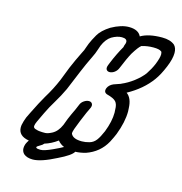

<svg xmlns="http://www.w3.org/2000/svg" viewBox="-127 -915 1072 1130"><g transform="rotate(15 409.0 -350.0)"><path d="M204 -70Q219 -70 244 -83Q277 -100 296 -144L311 -184Q324 -215 341 -250L355 -283Q361 -298 376 -308Q391 -318 405 -318Q419 -318 425 -308Q428 -303 428 -297Q428 -291 425 -283Q419 -269 408 -247Q396 -220 384 -190Q357 -125 357 -110Q357 -107 358 -106Q371 -78 425 -78Q447 -78 471 -85Q495 -92 510.5 -112.5Q526 -133 542 -171Q568 -238 568 -291Q568 -300 567 -308V-309Q567 -342 553 -357.5Q539 -373 496 -384Q481 -390 481 -404Q481 -410 484 -418Q493 -439 518 -450L535 -456Q549 -460 561 -465Q562 -465 562 -466Q600 -482 635 -509Q670 -536 691 -564Q713 -597 727 -630Q744 -672 744 -693Q744 -705 739 -711H738Q726 -721 690 -721Q653 -721 620 -711L618 -710Q603 -699 574 -652Q555 -618 528 -552Q521 -535 506.5 -524.5Q492 -514 477 -514Q463 -514 457 -525Q455 -529 455 -535Q455 -542 459 -552L465 -567Q489 -626 519 -678Q519 -684 522 -691Q527 -702 527 -710Q527 -731 495 -731Q467 -731 434 -712Q404 -693 386 -650Q381 -637 377 -624Q373 -611 368 -599L357 -575Q332 -524 310 -471L261 -353Q239 -306 213 -263.5Q187 -221 168 -181L140 -122Q132 -105 131 -93V-92Q131 -80 147 -76H148Q164 -70 187 -70ZM216 -8Q208 2 196 8Q178 18 175 24L176 25Q176 27 177 28Q183 33 203 33Q225 33 275 10Q312 -7 333 -19Q309 -29 294 -48Q256 -20 216 -8ZM123 -2Q57 -13 57 -66Q57 -72 58 -79Q63 -104 73 -129Q80 -145 88 -160Q125 -235 148 -274Q185 -334 211 -396L243 -478Q265 -530 291 -582L300 -600Q304 -610 307.5 -621Q311 -632 316 -644Q326 -668 345.5 -702Q365 -736 414 -767Q473 -800 520 -800Q578 -800 595 -763Q642 -791 725 -791Q775 -791 802 -768Q818 -751 818 -721Q818 -686 797 -635Q774 -579 749 -545Q697 -473 606 -423Q640 -399 642 -337Q643 -328 643 -319Q643 -254 612 -173Q603 -151 587 -120Q547 -47 466 -19H465Q435 -10 404 -9Q391 16 314 53Q223 100 173 100Q138 100 118 83Q104 69 104 49Q104 37 109 23Q115 9 123 -2Z"/></g></svg>

Font: Bubblez Graffiti
Style: Italic
Weight: 400
Italic angle: -22.5°
Designer: GGBotNet
Foundry: GGBotNet
Version: 1.00